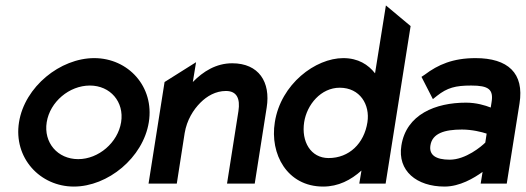

<svg xmlns="http://www.w3.org/2000/svg" viewBox="-20 -676 1936 707"><path d="M252 11C377 11 507 -95 528 -226C549 -357 452 -462 327 -462C202 -462 71 -357 50 -226C29 -95 127 11 252 11ZM311 -361C386 -361 438 -301 426 -226C414 -151 343 -90 268 -90C192 -90 140 -151 152 -226C164 -301 235 -361 311 -361Z M631 0 660 -186C668 -234 692 -272 718 -298C742 -322 774 -341 812 -341C852 -341 865 -313 858 -267L816 0H918L962 -280C977 -374 933 -443 835 -443C776 -443 728 -413 690 -374L702 -447L586 -374L527 0Z M1170 11C1226 11 1272 -13 1311 -48L1303 0H1400L1492 -580L1401 -656L1361 -406C1336 -438 1299 -462 1244 -462C1142 -462 1014 -367 992 -226C973 -109 1037 11 1170 11ZM1231 -353C1306 -353 1343 -290 1333 -226C1321 -148 1266 -94 1190 -94C1124 -94 1089 -155 1100 -226C1110 -291 1162 -353 1231 -353Z M1617 11C1673 11 1725 -20 1757 -43L1750 0H1846L1893 -295C1911 -407 1850 -462 1731 -462C1648 -462 1593 -438 1544 -401L1532 -393L1574 -311L1589 -323C1627 -353 1657 -361 1715 -361C1779 -361 1798 -347 1790 -299L1787 -280C1767 -288 1734 -298 1696 -298C1584 -298 1476 -255 1458 -140C1443 -47 1514 11 1617 11ZM1681 -199C1718 -199 1754 -190 1772 -184L1767 -151C1753 -137 1695 -88 1636 -88C1585 -88 1559 -105 1565 -141C1572 -185 1617 -199 1681 -199Z"/></svg>

Font: Charger Pro
Style: BlkNarObl
Weight: 900
Designer: Jasper
Foundry: Cannot Into Space Fonts
Version: Version 1.09